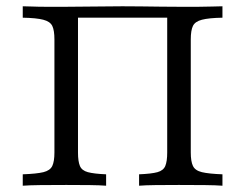

<svg xmlns="http://www.w3.org/2000/svg" viewBox="-20 -591 780 611"><path d="M52.4 0V-36.3Q96.8 -37.9 118.1 -43.1Q139.5 -48.4 146.4 -62.9Q153.2 -77.4 153.2 -105.6V-465.3Q153.2 -494.4 146.4 -508.5Q139.5 -522.6 117.7 -528.2Q96 -533.9 52.4 -534.7V-571Q65.3 -571 83.5 -570.2Q101.6 -569.4 127.8 -569.4Q154 -569.4 187.9 -569.4Q230.6 -569.4 278.2 -570.2Q325.8 -571 369.4 -571Q398.4 -571 429.8 -570.6Q461.3 -570.2 492.7 -569.8Q524.2 -569.4 552.4 -569.4Q584.7 -569.4 610.5 -569.4Q636.3 -569.4 655.6 -570.2Q675 -571 687.9 -571V-534.7Q644.4 -533.9 622.6 -528.2Q600.8 -522.6 594 -508.5Q587.1 -494.4 587.1 -465.3V-105.6Q587.1 -77.4 594 -62.9Q600.8 -48.4 622.6 -43.1Q644.4 -37.9 687.9 -36.3V0Q667.7 -1.6 632.3 -2Q596.8 -2.4 549.2 -2.4Q507.3 -2.4 474.6 -2Q441.9 -1.6 422.6 0V-36.3Q462.1 -37.9 481 -43.1Q500 -48.4 506 -62.9Q512.1 -77.4 512.1 -105.6V-537.9L518.5 -534.7H221.8L228.2 -537.9V-105.6Q228.2 -77.4 234.3 -62.9Q240.3 -48.4 259.7 -43.1Q279 -37.9 317.7 -36.3V0Q298.4 -1.6 265.7 -2Q233.1 -2.4 191.1 -2.4Q143.5 -2.4 108.5 -2Q73.4 -1.6 52.4 0Z"/></svg>

Font: Playfair 9pt Light
Style: Regular
Weight: 300
Designer: Claus Eggers Sørensen
Foundry: Claus Eggers Sørensen
Version: Version 2.001;gftools[0.9.30]